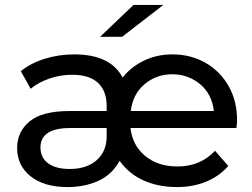

<svg xmlns="http://www.w3.org/2000/svg" viewBox="-20 -757 1029 783"><path d="M49.8 -153.8Q49.8 -219.7 100.8 -262Q151.9 -304.2 263.2 -304.2H415V-324.2Q415 -386.2 379.6 -419.2Q344.2 -452.1 273.9 -452.1Q226.1 -452.1 181.2 -436.5Q136.2 -420.9 105 -395L64.9 -466.8Q106 -500 163.1 -517.6Q220.2 -535.2 283.2 -535.2Q430.2 -535.2 480 -440.9Q515.1 -484.9 567.6 -510Q620.1 -535.2 683.1 -535.2Q758.3 -535.2 818.6 -500.5Q878.9 -465.8 912.8 -405Q946.8 -344.2 946.8 -268.1Q946.8 -249 943.8 -234.9H512.2Q520 -164.1 572 -121.1Q624 -78.1 704.1 -78.1Q796.9 -78.1 856.9 -142.1L911.1 -80.1Q874 -38.1 820.6 -16.1Q767.1 5.9 701.2 5.9Q627 5.9 566.9 -20.5Q506.8 -46.9 467.8 -101.1Q437 -44.9 381.1 -19.5Q325.2 5.9 255.9 5.9Q159.7 5.9 104.7 -38.1Q49.8 -82 49.8 -153.8ZM145 -155.8Q145 -113.8 176.5 -90.8Q208 -67.9 264.2 -67.9Q334 -67.9 374.5 -104Q415 -140.1 415 -201.2V-234.9H267.1Q145 -234.9 145 -155.8ZM388.2 -606.9 524.4 -736.8H646L478 -606.9ZM513.2 -304.2H852.1Q844.2 -374 795.7 -414.1Q747.1 -454.1 682.1 -454.1Q618.2 -454.1 570.1 -414.1Q522 -374 513.2 -304.2Z"/></svg>

Font: Montserrat Medium
Style: Regular
Weight: 500
Designer: Julieta Ulanovsky
Foundry: Julieta Ulanovsky
Version: Version 7.200